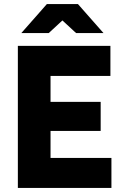

<svg xmlns="http://www.w3.org/2000/svg" viewBox="-20 -926 627 946"><path d="M68 0V-700H524V-552H229V-424H476V-281H229V-148H529V0ZM355 -763 212 -895V-906H364L490 -763ZM85 -763 211 -906H363V-895L220 -763Z"/></svg>

Font: Figtree Light ExtraBold
Style: Regular
Weight: 800
Version: Version 2.001;gftools[0.9.30]